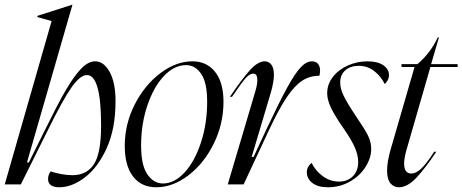

<svg xmlns="http://www.w3.org/2000/svg" viewBox="-27 -779 1953 811"><path d="M191 -690 131 -707V-712L278 -759H279L87 -93H95L164 -232Q215 -336 249 -395Q283 -454 314 -487Q345 -520 375 -520Q411 -520 436 -475.5Q461 -431 461 -351Q461 -236 424 -154Q387 -72 332 -30Q277 12 224 12Q176 12 176 -23Q176 -40 187 -55Q204 -49 230 -44Q256 -39 279 -39Q339 -39 369.5 -85Q400 -131 400 -249Q400 -462 340 -462Q312 -462 275.5 -410.5Q239 -359 174 -227L61 0H-7Z M633 12Q570 12 535 -33.5Q500 -79 500 -163Q500 -255 542 -337.5Q584 -420 650.5 -470Q717 -520 786 -520Q846 -520 881.5 -475.5Q917 -431 917 -349Q917 -256 876 -172.5Q835 -89 769 -38.5Q703 12 633 12ZM661 -4Q710 -4 753 -51Q796 -98 822 -177.5Q848 -257 848 -349Q848 -431 822.5 -467.5Q797 -504 759 -504Q709 -504 665.5 -458Q622 -412 595.5 -333.5Q569 -255 569 -164Q569 -81 595.5 -42.5Q622 -4 661 -4Z M1060 -441Q1060 -468 1043 -468Q1027 -468 1009 -447Q991 -426 953 -370H944Q994 -444 1028 -482Q1062 -520 1092 -520Q1108 -520 1119 -506Q1130 -492 1130 -463Q1130 -433 1117 -388L1036 -116H1044L1098 -232Q1152 -347 1185.5 -408Q1219 -469 1243 -494.5Q1267 -520 1291 -520Q1307 -520 1316 -509.5Q1325 -499 1325 -481Q1325 -471 1322 -459Q1282 -459 1250 -438.5Q1218 -418 1184.5 -368.5Q1151 -319 1108 -227L1002 0H935L1052 -395Q1060 -422 1060 -441Z M1525 -520Q1568 -520 1592 -503.5Q1616 -487 1616 -462Q1616 -450 1610.5 -440Q1605 -430 1598 -424Q1582 -457 1553.5 -479Q1525 -501 1488 -501Q1453 -501 1431.5 -482Q1410 -463 1410 -430Q1410 -404 1425 -373.5Q1440 -343 1476 -289Q1513 -235 1527 -207Q1541 -179 1541 -150Q1541 -112 1517 -74Q1493 -36 1451 -12Q1409 12 1359 12Q1315 12 1292 -6.5Q1269 -25 1269 -51Q1269 -74 1289 -91Q1307 -56 1337.5 -34Q1368 -12 1405 -12Q1441 -12 1463.5 -34.5Q1486 -57 1486 -95Q1486 -123 1472 -155.5Q1458 -188 1426 -234Q1387 -290 1371 -324Q1355 -358 1355 -385Q1355 -423 1379 -454Q1403 -485 1442.5 -502.5Q1482 -520 1525 -520Z M1724 -496H1669V-508H1736Q1791 -554 1822 -621H1827L1794 -508H1906V-496H1791L1690 -146Q1680 -110 1680 -88Q1680 -46 1711 -46Q1730 -46 1752 -66.5Q1774 -87 1807 -138H1816Q1770 -69 1732 -28.5Q1694 12 1658 12Q1636 12 1622 -5Q1608 -22 1608 -59Q1608 -96 1624 -151Z"/></svg>

Font: Nyght Serif Light Italic
Style: Regular
Weight: 300
Italic angle: -16°
Designer: Maksym Kobuzan
Version: Version 0.410